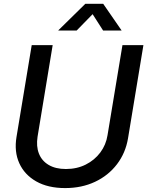

<svg xmlns="http://www.w3.org/2000/svg" viewBox="-20 -961 762 993"><path d="M316.9 11.7Q228 11.7 167.2 -22.9Q106.4 -57.6 79.6 -117.2Q52.7 -176.8 65.4 -252.9L144 -727.5H252.4L174.3 -254.4Q166.5 -204.6 181.2 -167Q195.8 -129.4 231.4 -108.2Q267.1 -86.9 320.8 -86.9Q377.9 -86.9 423.6 -109.9Q469.2 -132.8 498.8 -172.4Q528.3 -211.9 536.1 -261.7L613.3 -727.5H721.7L642.1 -245.6Q629.4 -169.9 585 -111.6Q540.5 -53.2 471.7 -20.8Q402.8 11.7 316.9 11.7ZM376.5 -803.2H281.7V-804.2L421.4 -941.4H513.7L608.4 -804.2V-803.2H513.2L459 -887.7Z"/></svg>

Font: Inter 28pt Medium
Style: Italic
Weight: 500
Italic angle: -9.3988°
Designer: Rasmus Andersson
Foundry: rsms
Version: Version 4.001;git-66647c0bb